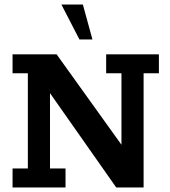

<svg xmlns="http://www.w3.org/2000/svg" viewBox="-20 -821 746 841"><path d="M35 0V-83H102V-500H35V-583H228L512 -187V-500H445V-583H676V-500H609V0H489L199 -413V-83H267V0ZM328 -648 249 -801H343L385 -648Z"/></svg>

Font: Rokkitt SemiBold
Style: Regular
Weight: 600
Designer: Vernon Adams
Foundry: Vernon Adams
Version: Version 3.103